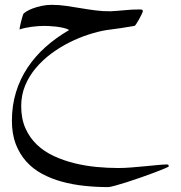

<svg xmlns="http://www.w3.org/2000/svg" viewBox="-20 -282 742 787"><path d="M671.9 399.9Q671.9 401.4 655.5 408.4Q639.2 415.5 614.3 424.8L559.1 444.8Q528.8 455.6 501 464.4Q473.1 473.1 451.9 479Q430.7 484.9 423.3 484.9Q374 484.9 325.7 479.7Q277.3 474.6 233.6 462.6Q189.9 450.7 152.3 430.4Q114.7 410.2 87.4 379.6Q60.1 349.1 44.4 308.1Q28.8 267.1 28.8 212.9Q28.8 150.9 45.4 96.4Q62 42 92.8 -4.4Q123.5 -50.8 166.7 -89.4Q210 -127.9 263.2 -158.7Q255.9 -164.1 241 -167.5Q226.1 -170.9 210 -172.9Q193.8 -174.8 179.9 -175.3Q166 -175.8 160.2 -175.8Q137.2 -175.8 109.4 -172.1Q81.5 -168.5 60.1 -161.1Q60.1 -164.1 61.5 -171.9L65.4 -189.5Q67.9 -199.2 70.3 -208.3Q72.8 -217.3 74.2 -221.2Q75.2 -226.6 85.9 -233.6Q96.7 -240.7 113.3 -247.1Q129.9 -253.4 150.4 -257.8Q170.9 -262.2 191.4 -262.2Q221.2 -262.2 251.7 -257.8Q282.2 -253.4 312 -248.3Q341.8 -243.2 372.3 -239.3Q402.8 -235.4 432.6 -235.8Q461.9 -237.3 491.2 -240.2Q520.5 -243.2 548.8 -243.2Q552.7 -243.2 559.1 -242.9Q565.4 -242.7 565.4 -235.8Q565.4 -233.4 560.8 -223.6Q556.2 -213.9 550.3 -203.4Q544.4 -192.9 538.8 -184.3Q533.2 -175.8 531.2 -175.8Q508.8 -171.9 477.1 -167L416.5 -158.7Q382.8 -153.3 343.5 -140.6Q304.2 -127.9 265.1 -108.4Q226.1 -88.9 190.4 -62.5Q154.8 -36.1 127 -3.2Q99.1 29.8 83 68.8Q66.9 107.9 66.9 152.8Q66.9 204.6 84.2 243.7Q101.6 282.7 131.3 311Q161.1 339.4 200.9 357.7Q240.7 376 284.9 387Q329.1 397.9 375.5 402.3Q421.9 406.7 465.3 406.7Q490.2 406.7 518.8 404.3Q547.4 401.9 574.7 399.4L626 394.5Q649.4 392.1 664.6 392.1Q671.9 392.1 671.9 399.9Z"/></svg>

Font: Simplified Naskh
Style: Regular
Weight: 400
Designer: SIL International
Foundry: Arabeyes
Version: 1.02_alpha